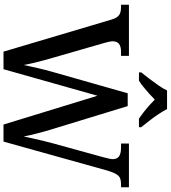

<svg xmlns="http://www.w3.org/2000/svg" viewBox="41 -1012 971 1093"><g transform="rotate(90 526.5 -465.5)"><path d="M91 -616Q85 -637 75.5 -648.5Q66 -660 53 -664.5Q40 -669 20 -669H7V-714H298V-669H275Q245 -669 230 -657.5Q215 -646 215 -621Q215 -613 217.5 -602Q220 -591 223 -579L308 -284Q317 -255 324.5 -225.5Q332 -196 339 -167.5Q346 -139 350 -115Q358 -152 367.5 -194Q377 -236 389 -278L511 -707H584L712 -288Q727 -240 739 -193.5Q751 -147 757 -115Q762 -139 768 -166Q774 -193 781 -223Q788 -253 797 -285L875 -568Q878 -580 882 -596.5Q886 -613 886 -621Q886 -647 869.5 -658Q853 -669 820 -669H797V-714H1046V-669H1027Q1008 -669 994.5 -663.5Q981 -658 971 -641Q961 -624 951 -591L786 0H689L525 -535L374 0H274ZM392 -784Q408 -803 427.5 -829Q447 -855 466 -882Q485 -909 495 -931H601Q612 -909 630 -882Q648 -855 668.5 -829Q689 -803 704 -784V-771H656Q639 -782 619 -797.5Q599 -813 580.5 -829.5Q562 -846 547 -861Q532 -846 513.5 -829.5Q495 -813 476 -797.5Q457 -782 439 -771H392Z"/></g></svg>

Font: Noto Serif Gujarati Medium
Style: Regular
Weight: 500
Version: Version 2.102